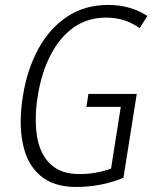

<svg xmlns="http://www.w3.org/2000/svg" viewBox="-20 -740 652 770"><path d="M334.5 -363.3H335H527.8H528.3V-362.8L475.1 -27.3V-26.9Q428.7 -7.8 380.9 1Q333 9.8 285.2 9.8Q194.3 9.8 140.6 -36.6Q87.4 -82.5 71.3 -165Q63 -205.6 63 -251.5Q63 -299.3 71.8 -354.5Q88.4 -460.9 133.8 -543.9Q178.7 -626.5 249.5 -673.3Q320.3 -720.2 413.6 -720.2Q502.4 -720.2 570.8 -676.3V-675.8L540.5 -627.9L540 -627.4Q508.3 -649.4 474.6 -659.7Q440.9 -669.4 405.8 -669.4Q332 -669.4 275.9 -630.4Q220.2 -590.8 183.3 -520Q146.5 -449.2 131.3 -354.5Q123 -303.2 123.5 -259.3Q123.5 -222.7 128.9 -190.4Q141.1 -120.1 183.1 -81.1Q224.6 -42 297.9 -42Q298.3 -42 299.3 -42Q334.5 -42 366.2 -47.9Q397.9 -53.7 425.3 -63.5L464.4 -311.5H327.1H326.7V-312L334.5 -362.8Z"/></svg>

Font: MAUL Condensed Light Italic
Style: Light Italic
Weight: 300
Italic angle: -12°
Designer: MAUL
Version: Version 1.0; 2020; ttfautohint (v1.8.3)